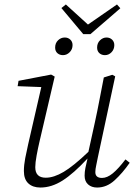

<svg xmlns="http://www.w3.org/2000/svg" viewBox="-20 -828 608 860"><path d="M161 12Q127 12 107 -6.5Q87 -25 87 -62Q87 -88 93 -119.5Q99 -151 106 -181L165 -438L59 -442L63 -466L209 -494L225 -485L157 -194Q150 -164 144 -131.5Q138 -99 138 -79Q138 -32 185 -32Q221 -32 265 -58Q309 -84 376 -148L405 -280Q416 -330 425.5 -380.5Q435 -431 445 -481L483 -493L496 -486L418 -122Q415 -105 411 -87.5Q407 -70 407 -57Q407 -31 437 -31Q460 -31 485 -51.5Q510 -72 542 -114L561 -99Q529 -53 493.5 -20.5Q458 12 415 12Q390 12 374.5 -2Q359 -16 359 -41Q359 -58 362.5 -75.5Q366 -93 372 -118Q310 -51 260.5 -19.5Q211 12 161 12ZM262 -581Q247 -581 237 -590Q227 -599 227 -615Q227 -635 240 -647.5Q253 -660 270 -660Q285 -660 295 -650.5Q305 -641 305 -626Q305 -607 292 -594Q279 -581 262 -581ZM450 -581Q435 -581 425 -590Q415 -599 415 -615Q415 -635 428 -647.5Q441 -660 457 -660Q472 -660 482 -650.5Q492 -641 492 -626Q492 -607 479.5 -594Q467 -581 450 -581ZM353 -675 255 -792 275 -808 374 -718 504 -808 519 -791 385 -675Z"/></svg>

Font: Source Serif 4 SmText Light
Style: Italic
Weight: 300
Italic angle: -12°
Designer: Frank Grießhammer
Foundry: Adobe
Version: Version 4.005;hotconv 1.1.0;makeotfexe 2.6.0